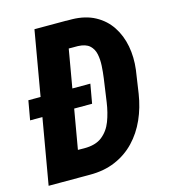

<svg xmlns="http://www.w3.org/2000/svg" viewBox="-107 -796 775 881"><g transform="rotate(-15 280.5 -355.5)"><path d="M210.4 0H77.1L100.6 -125.5L216.3 -124Q271.5 -123.5 302.7 -148.2Q334 -172.9 349.4 -213.1Q364.7 -253.4 371.6 -301.3L387.2 -411.1Q391.1 -439 392.8 -468.8Q394.5 -498.5 389.2 -524.4Q383.8 -550.3 365.7 -566.7Q347.7 -583 311 -584.5L176.3 -585L198.2 -710.9L316.9 -710.4Q380.4 -709 426 -684.1Q471.7 -659.2 499.3 -617.2Q526.9 -575.2 536.9 -522.2Q546.9 -469.2 539.6 -410.6L523.4 -300.8Q513.7 -237.8 489.3 -182.9Q464.8 -127.9 425.5 -86.7Q386.2 -45.4 332.3 -22.5Q278.3 0.5 210.4 0ZM289.1 -710.9 166 0H15.1L138.2 -710.9ZM321.3 -403.3 305.2 -312H10.7L26.9 -403.3Z"/></g></svg>

Font: Roboto Condensed ExtraBold
Style: Italic
Weight: 800
Italic angle: -12°
Designer: Christian Robertson
Foundry: Google
Version: Version 3.008; 2023